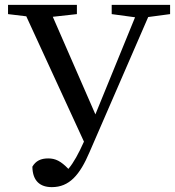

<svg xmlns="http://www.w3.org/2000/svg" viewBox="-20 -753 721 789"><path d="M679 -733H439V-695L535 -682L372 -283L197 -684L296 -695V-733H13V-695L88 -686L325 -171C303 -122 283 -85 261 -59C230 -91 208 -102 178 -102C148 -102 127 -92 113 -68C114 -8 146 16 193 16C265 16 308 -34 348 -128L589 -683L679 -695Z"/></svg>

Font: Source Han Serif JP Medium
Style: Regular
Weight: 500
Designer: Ryoko NISHIZUKA 西塚涼子 (kana & ideographs); Frank Grießhammer (Latin, Greek & Cyrillic); Wenlong ZHANG 张文龙 (bopomofo); San
Foundry: Adobe Systems Incorporated
Version: Version 1.001;PS 1.001;hotconv 16.6.54;makeotf.lib2.5.65590